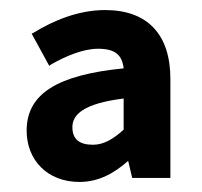

<svg xmlns="http://www.w3.org/2000/svg" viewBox="-20 -618 402 382"><path d="M235 -298 243 -264H319V-461C319 -549 274 -598 189 -598C136 -598 86 -577 47 -553L43 -551L78 -487L82 -490C112 -507 146 -521 175 -521C210 -521 223 -508 226 -482C95 -469 33 -432 33 -358C33 -300 74 -256 138 -256C177 -256 208 -274 235 -298ZM124 -365C124 -390 146 -412 226 -422V-360C205 -341 186 -330 165 -330C138 -330 124 -341 124 -365Z"/></svg>

Font: Falling Sky
Style: Med
Weight: 500
Designer: Paul D. Hunt
Foundry: Adobe Systems Incorporated
Version: Version 1.02